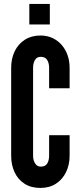

<svg xmlns="http://www.w3.org/2000/svg" viewBox="-20 -918 398 946"><path d="M179 8Q133 8 100.8 -12.8Q68.5 -33.5 51.8 -69.5Q35 -105.5 35 -151V-584Q35 -629 52.2 -665Q69.5 -701 102 -722Q134.5 -743 179 -743Q212.5 -743 239 -730.5Q265.5 -718 284.2 -696.2Q303 -674.5 313 -645.8Q323 -617 323 -584V-483H222V-584Q222 -607 212.5 -622.5Q203 -638 181 -638Q161 -638 152 -622Q143 -606 143 -584V-151Q143 -129 152.8 -113Q162.5 -97 181 -97Q203.5 -97 212.8 -112.5Q222 -128 222 -151V-252H323V-151Q323 -106 305.5 -70Q288 -34 255.8 -13Q223.5 8 179 8ZM124.5 -797.5V-898.5H225.5V-797.5Z"/></svg>

Font: League Gothic
Style: Regular
Weight: 400
Designer: The League of Moveable Type
Version: Version 2.001